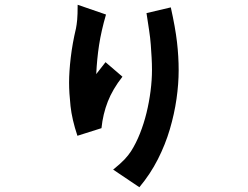

<svg xmlns="http://www.w3.org/2000/svg" viewBox="-20 -696 1040 806"><path d="M494 -374Q453 -322 432.5 -269.5Q412 -217 406 -158L305 -126Q282 -195 276 -251Q270 -307 270 -349Q270 -395 277 -454.5Q284 -514 299 -577Q302 -592 304 -613Q306 -634 306 -676L425 -635Q405 -566 396 -507.5Q387 -449 384 -385L423 -435ZM730 -401Q730 -344 721 -281Q712 -218 693 -153.5Q674 -89 642.5 -27Q611 35 565 90L455 16Q486 -9 502.5 -26.5Q519 -44 530 -61Q551 -94 567.5 -135.5Q584 -177 595 -222Q606 -267 612 -313.5Q618 -360 618 -403Q618 -428 616.5 -454Q615 -480 613 -508Q611 -536 606 -568.5Q601 -601 595 -641L697 -665Q716 -580 723 -519.5Q730 -459 730 -401Z"/></svg>

Font: NanumGothicCoding
Style: Bold
Weight: 700
Monospace: yes
Designer: Kwon Bruce; Nicolas Noh; Sung-woo Choi; Go-un Cha; Soo-hyun Park;
Foundry: NHN Corporation
Version: Version 2.000;PS 1;hotconv 1.0.49;makeotf.lib2.0.14853